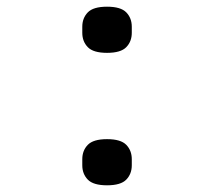

<svg xmlns="http://www.w3.org/2000/svg" viewBox="-20 -545 640 574"><path d="M300 9Q259 9 242.5 -8Q226 -25 226 -51V-69Q226 -95 242.5 -112Q259 -129 300 -129Q341 -129 357.5 -112Q374 -95 374 -69V-51Q374 -25 357.5 -8Q341 9 300 9ZM300 -387Q259 -387 242.5 -404Q226 -421 226 -447V-465Q226 -491 242.5 -508Q259 -525 300 -525Q341 -525 357.5 -508Q374 -491 374 -465V-447Q374 -421 357.5 -404Q341 -387 300 -387Z"/></svg>

Font: IBM Plox Mono
Style: Regular
Weight: 400
Monospace: yes
Designer: Mike Abbink, Paul van der Laan, Pieter van Rosmalen
Foundry: Bold Monday
Version: Version 2.1